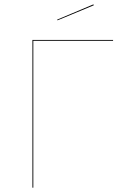

<svg xmlns="http://www.w3.org/2000/svg" viewBox="-20 -864 560 884"><path d="M412 -839.8 410 -843.9 243.1 -773.6 244.7 -770.3ZM500.8 -680.1H129.3V0H133.4V-676.1H500.4Z"/></svg>

Font: Fira Sans Four
Style: Regular
Weight: 100
Designer: Carrois Corporate & Edenspiekermann AG
Foundry: Carrois Corporate GbR & Edenspiekermann AG
Version: Version 4.203;PS 004.203;hotconv 1.0.88;makeotf.lib2.5.64775